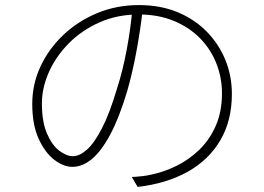

<svg xmlns="http://www.w3.org/2000/svg" viewBox="-20 -718 1040 756"><path d="M542 -681Q533 -602 517.5 -517.5Q502 -433 481 -360Q450 -256 415 -190Q380 -124 342.5 -92.5Q305 -61 265 -61Q230 -61 193.5 -89Q157 -117 132 -172Q107 -227 107 -309Q107 -387 139.5 -456.5Q172 -526 229.5 -580.5Q287 -635 363 -666.5Q439 -698 527 -698Q611 -698 678 -670.5Q745 -643 793 -594.5Q841 -546 867 -483Q893 -420 893 -348Q893 -243 847.5 -165.5Q802 -88 718.5 -41.5Q635 5 522 18L499 -21Q519 -22 541 -24.5Q563 -27 578 -31Q626 -41 675 -65Q724 -89 764.5 -128Q805 -167 829.5 -222.5Q854 -278 854 -351Q854 -412 832 -468Q810 -524 768 -567Q726 -610 665 -635.5Q604 -661 526 -661Q442 -661 372 -630Q302 -599 251 -547.5Q200 -496 172.5 -434Q145 -372 145 -311Q145 -238 165 -192Q185 -146 213.5 -124.5Q242 -103 267 -103Q293 -103 322 -128.5Q351 -154 381.5 -213Q412 -272 441 -370Q464 -442 479 -522.5Q494 -603 501 -680Z"/></svg>

Font: Noto Sans SC ExtraLight
Style: Regular
Weight: 250
Designer: Ryoko NISHIZUKA 西塚涼子 (kana, bopomofo & ideographs); Paul D. Hunt (Latin, Greek & Cyrillic); Sandoll Communications 산돌커뮤니
Foundry: Adobe
Version: Version 2.004-H2;hotconv 1.0.118;makeotfexe 2.5.65603